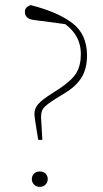

<svg xmlns="http://www.w3.org/2000/svg" viewBox="-20 -718 403 748"><path d="M166 -20Q166 -8 157.5 1Q149 10 135 10Q121 10 112.5 1Q104 -8 104 -20Q104 -33 112.5 -41.5Q121 -50 135 -50Q149 -50 157.5 -41.5Q166 -33 166 -20ZM234 -624 113 -640Q77 -644 77 -672Q77 -691 100 -698Q206 -671 262.5 -627.5Q319 -584 319 -502Q319 -451 298 -416.5Q277 -382 232 -355L198 -334Q161 -311 150 -297.5Q139 -284 140 -258L145 -173H129L123 -209Q114 -265 114 -273Q114 -295 128.5 -312Q143 -329 184 -355L212 -373Q260 -405 277.5 -434Q295 -463 295 -508Q295 -579 234 -624Z"/></svg>

Font: TypoPRO Source Serif Pro
Style: Regular
Weight: 200
Designer: Frank Grießhammer
Foundry: Adobe Systems Incorporated
Version: Version 1.017;PS (version unavailable);hotconv 1.0.79;makeot